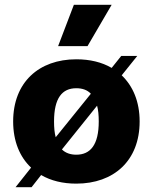

<svg xmlns="http://www.w3.org/2000/svg" viewBox="-20 -758 639 803"><path d="M289 -738 223 -565H346L447 -738ZM45 25H112L152 -26C193 -2 243 10 299 10C456 10 564 -86 564 -250C564 -333 536 -398 489 -443L554 -524H487L447 -474C406 -498 356 -510 299 -510C143 -510 35 -414 35 -250C35 -167 63 -101 110 -57ZM299 -389C324 -389 345 -382 360 -366L213 -184C208 -202 206 -224 206 -250C206 -348 240 -389 299 -389ZM393 -250C393 -152 358 -111 299 -111C275 -111 254 -118 239 -133L386 -316C391 -298 393 -276 393 -250Z"/></svg>

Font: Work Sans
Style: Bold
Weight: 700
Designer: Wei Huang
Foundry: Wei Huang
Version: Version 2.012